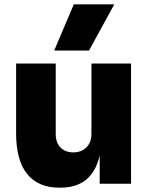

<svg xmlns="http://www.w3.org/2000/svg" viewBox="-20 -844 690 882"><path d="M54 -232V-552H236V-227Q236 -189 258 -166.5Q280 -144 317 -144Q354 -144 377 -167Q400 -190 400 -229V-552H582V0H438V-130Q404 18 259 18H251Q156 18 105 -44.5Q54 -107 54 -232ZM319 -824H505L389 -612H229Z"/></svg>

Font: Sora-SIA ExtraBold
Style: Regular
Weight: 800
Designer: Jonathan Barnbrook, Julián Moncada
Foundry: Barnbrook Fonts
Version: Version 2.000